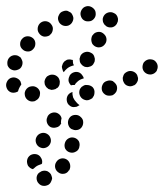

<svg xmlns="http://www.w3.org/2000/svg" viewBox="-31 -296 538 630"><path d="M124 312Q128 311 132 307Q135 304 137 299Q139 295 140 290Q140 287 139 284Q138 281 137 278Q136 277 136 276Q134 274 133 272Q130 269 125 266Q120 264 115 264Q110 264 105 266Q101 268 97 271Q93 274 91 279Q89 284 89 288Q89 299 96 306Q103 314 114 314Q119 314 124 312ZM199 244Q197 234 189 228Q180 222 170 224Q160 226 154 235Q148 244 150 254Q152 264 161 270Q169 276 180 274Q190 272 195 263H196Q201 254 199 244ZM68 255Q64 252 61 248Q59 244 58 239Q57 234 58 229Q60 219 69 213Q78 208 88 210Q93 211 97 214Q101 217 103 221Q106 225 107 230Q108 235 107 240Q107 241 106 241Q106 242 106 242Q102 243 98 245Q89 248 82 255Q79 257 77 259Q77 259 77 259Q77 259 77 259Q72 258 68 255ZM228 168Q223 159 213 156Q203 153 194 158Q185 163 182 173Q179 183 183 192Q188 201 198 204Q208 207 217 202Q226 198 229 188V187Q232 177 228 168ZM87 172Q90 182 99 187Q109 192 118 189Q128 186 133 177Q138 168 135 158Q132 148 123 143Q114 138 104 141Q94 144 89 153Q84 162 87 172ZM234 88Q227 81 217 81Q206 81 199 88Q192 96 192 106V107Q192 111 194 116Q196 121 199 124Q203 128 208 129Q212 131 217 131Q228 131 235 124Q242 116 242 106V105Q242 95 234 88ZM169 110Q164 120 154 122Q144 125 135 121Q126 116 123 106Q120 96 125 87V86Q130 77 140 74Q150 71 159 76Q164 79 167 83Q170 87 171 92Q169 99 169 107Q169 108 170 109Q169 110 169 110Q169 110 169 110ZM209 24Q213 33 220 40Q224 45 230 49Q227 51 223 53Q220 55 215 55Q205 57 197 50Q189 44 188 33Q187 24 192 16Q198 8 207 6Q207 6 207 6Q206 15 209 24ZM91 31Q95 28 97 24Q100 19 100 14Q101 9 100 5Q97 -5 88 -10Q79 -15 69 -12H68Q64 -11 60 -8Q56 -5 53 0Q51 4 50 9Q50 14 51 19Q54 29 63 34Q72 39 82 36H83Q87 34 91 31ZM263 31Q268 29 272 26Q275 22 277 18Q279 13 279 8Q280 -2 273 -10Q265 -17 255 -17Q250 -18 245 -16Q241 -14 237 -11Q233 -7 231 -3Q229 2 229 7Q229 17 236 25Q243 32 253 33H254Q259 33 263 31ZM351 4Q355 -6 352 -15Q350 -20 346 -24Q343 -27 339 -30Q334 -32 329 -32Q324 -32 319 -30Q309 -27 305 -17Q301 -8 304 2Q306 7 309 10Q313 14 317 16Q322 18 327 18Q332 18 336 17H337Q346 13 351 4ZM5 7Q-5 3 -9 -7Q-13 -17 -9 -26Q-5 -36 4 -40Q14 -44 23 -40Q33 -36 37 -27V-26Q38 -24 38 -23Q39 -21 39 -19Q36 -15 34 -11Q30 -4 28 4Q27 5 26 5Q25 6 24 6Q14 10 5 7ZM128 -4Q124 -7 121 -10Q118 -14 116 -19Q115 -24 115 -29Q116 -34 118 -38Q121 -43 124 -46H125Q133 -52 143 -51Q153 -50 160 -42Q163 -38 164 -34Q166 -29 165 -24Q165 -19 163 -15Q161 -11 158 -8Q155 -7 153 -5Q152 -5 152 -4Q149 -3 145 -2Q141 -1 138 -1Q133 -2 128 -4ZM416 -22Q419 -26 421 -31Q422 -35 422 -40Q421 -45 419 -50Q414 -59 404 -62Q394 -65 385 -60Q381 -58 377 -54Q374 -50 373 -45Q371 -41 372 -36Q372 -31 375 -26Q379 -17 389 -14Q399 -11 408 -16H409Q413 -18 416 -22ZM202 -16Q196 -22 194 -30Q193 -39 197 -46V-47Q202 -56 212 -59Q222 -62 231 -57Q236 -54 239 -49Q243 -44 244 -39Q241 -38 238 -37Q229 -34 222 -27Q217 -23 214 -17Q211 -17 207 -17Q205 -17 202 -16ZM483 -63Q485 -68 486 -72Q487 -77 486 -82Q485 -87 482 -91Q476 -100 466 -101Q456 -103 447 -97Q443 -94 440 -90Q438 -86 437 -81Q436 -76 437 -71Q438 -66 441 -62Q447 -54 457 -52Q467 -50 476 -56Q480 -59 483 -63ZM174 -68Q172 -73 172 -78Q173 -82 175 -87Q177 -91 181 -95Q185 -98 189 -100Q194 -101 199 -101Q201 -101 203 -100Q206 -100 208 -99Q208 -93 209 -87Q210 -84 212 -82Q209 -81 206 -80Q196 -77 189 -71Q183 -66 178 -59Q178 -59 178 -59Q178 -59 178 -59Q175 -63 174 -68ZM-7 -90Q-7 -85 -6 -81Q-4 -76 0 -72Q3 -69 8 -67Q17 -63 27 -67Q37 -70 41 -80Q43 -85 43 -90Q43 -95 41 -99Q39 -104 36 -108Q32 -111 28 -113Q18 -117 8 -113Q-1 -109 -5 -100Q-7 -95 -7 -90ZM230 -103Q230 -99 231 -94Q232 -89 236 -85Q239 -81 243 -79Q247 -76 252 -76Q257 -75 262 -77Q267 -78 271 -81Q275 -84 277 -89Q280 -93 280 -98Q281 -103 279 -108Q278 -113 275 -117Q272 -121 267 -123Q258 -128 248 -125Q238 -122 233 -113Q231 -108 230 -103ZM35 -151Q35 -141 43 -134Q50 -127 61 -127Q71 -127 78 -135Q85 -142 85 -153Q85 -163 78 -170Q70 -177 60 -177Q49 -177 42 -169Q35 -162 35 -151ZM269 -171Q268 -166 269 -161Q270 -156 272 -152Q275 -148 279 -145Q288 -139 298 -141Q308 -143 314 -152Q317 -156 318 -161Q319 -166 318 -171Q317 -176 314 -180Q311 -184 307 -187Q299 -193 289 -191Q278 -189 273 -180H272Q270 -176 269 -171ZM93 -206Q91 -195 97 -187Q103 -178 113 -176Q123 -175 132 -180V-181Q140 -186 142 -197Q144 -207 138 -215Q132 -224 122 -226Q112 -228 103 -222Q95 -216 93 -206ZM306 -234Q306 -229 307 -224Q309 -219 312 -215Q315 -212 319 -209Q329 -204 339 -207Q348 -210 353 -219V-220Q356 -224 356 -229Q357 -234 355 -239Q354 -243 351 -247Q348 -251 343 -253Q334 -258 324 -255Q314 -252 309 -243Q307 -239 306 -234ZM162 -246Q157 -237 161 -227Q164 -218 174 -213Q183 -209 193 -212Q203 -216 207 -225Q212 -235 208 -244Q206 -249 203 -253Q200 -256 195 -258Q191 -261 186 -261Q181 -261 176 -259Q166 -256 162 -246ZM240 -268Q233 -260 233 -250Q234 -239 241 -232Q249 -225 259 -226H260Q270 -226 277 -234Q284 -242 283 -252Q283 -262 275 -269Q267 -276 257 -276Q246 -275 240 -268Z"/></svg>

Font: FRB American Cursive Dotted Black
Style: Bold Italic
Weight: 900
Italic angle: -25°
Version: Version 2.0;Modular Font Editor K font №1